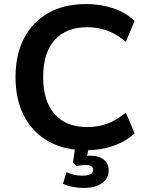

<svg xmlns="http://www.w3.org/2000/svg" viewBox="-20 -735 727 952"><path d="M408 10Q299 10 220.5 -34Q142 -78 99.5 -159.5Q57 -241 57 -353Q57 -465 99.5 -546Q142 -627 220.5 -671Q299 -715 408 -715Q479 -715 542.5 -693.5Q606 -672 647 -631L604 -528Q559 -566 512.5 -583Q466 -600 412 -600Q307 -600 250.5 -536Q194 -472 194 -353Q194 -234 250.5 -169.5Q307 -105 412 -105Q466 -105 512.5 -122Q559 -139 604 -177L647 -74Q606 -34 542.5 -12Q479 10 408 10ZM397 197Q368 197 339.5 191.5Q311 186 292 176L310 119Q328 127 347 131.5Q366 136 388 136Q414 136 428 129Q442 122 442 106Q442 95 432.5 89Q423 83 404 83Q394 83 384 84Q374 85 361 89L342 71L355 -20H422L409 57L377 45Q389 41 402.5 39Q416 37 427 37Q455 37 475 45Q495 53 507 69.5Q519 86 519 110Q519 137 503.5 156.5Q488 176 460.5 186.5Q433 197 397 197Z"/></svg>

Font: Nunito Sans 12pt ExtraLight 11pt
Style: Bold
Weight: 700
Version: Version 3.101;gftools[0.9.27]